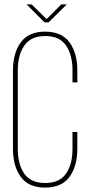

<svg xmlns="http://www.w3.org/2000/svg" viewBox="-20 -849 410 874"><path d="M101 -829H124L192 -762L259 -829H284L201 -747H183ZM185 -705Q261 -705 296.5 -656Q332 -607 332 -528V-474H310V-529Q310 -599 280.5 -642Q251 -685 186 -685Q121 -685 91 -642Q61 -599 61 -529V-171Q61 -101 90.5 -58.5Q120 -16 186 -16Q251 -16 280.5 -58.5Q310 -101 310 -171V-248H332V-172Q332 -93 296.5 -44Q261 5 185 5Q110 5 74.5 -44Q39 -93 39 -172V-528Q39 -607 74.5 -656Q110 -705 185 -705Z"/></svg>

Font: Bebas Neue Light
Style: Regular
Weight: 300
Designer: Ryoichi Tsunekawa
Foundry: Ryoichi Tsunekawa
Version: Version 001.003; ttfautohint (v1.5.65-e2d9)